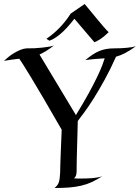

<svg xmlns="http://www.w3.org/2000/svg" viewBox="-42 -944 705 968"><path d="M473.1 -55.2Q445.8 -37.6 420.9 -26.1Q396 -14.6 368.2 -8.1Q340.3 -1.5 307.6 1.2Q274.9 3.9 232.9 3.9Q241.2 -2.9 246.3 -9.5Q251.5 -16.1 254.4 -24.7Q257.3 -33.2 258.8 -44.9Q260.3 -56.6 261.2 -73.2Q261.2 -87.4 262.2 -116.2Q263.2 -140.6 264.6 -182.6Q266.1 -224.6 269 -290Q215.8 -382.8 178.2 -446.8Q140.6 -510.7 115.5 -552.2Q90.3 -593.8 76.2 -616Q62 -638.2 55.2 -647.9Q41 -646.5 21.2 -643.8Q1.5 -641.1 -22 -637.2Q4.4 -661.6 25.4 -674.3Q46.4 -687 61.5 -692.9Q79.1 -699.7 92.8 -700.2Q110.4 -699.7 130.9 -700.7Q151.4 -701.7 170.9 -703.9Q190.4 -706.1 206.3 -708.7Q222.2 -711.4 230 -714.8Q209 -698.2 191.4 -687.5Q173.8 -676.8 157.2 -668.9L340.8 -363.8Q378.9 -425.8 405.3 -473.9Q431.6 -522 448.5 -557.4Q465.3 -592.8 473.9 -615.7Q482.4 -638.7 485.8 -649.9Q471.7 -648.9 446.5 -647.2Q421.4 -645.5 388.2 -641.1Q408.7 -657.7 425.5 -668.9Q442.4 -680.2 459.2 -687Q476.1 -693.8 494.1 -697Q512.2 -700.2 535.2 -700.2Q550.8 -700.2 567.1 -700.9Q583.5 -701.7 598.1 -703.1Q612.8 -704.6 624.5 -706.5Q636.2 -708.5 643.1 -710.9Q612.3 -688.5 588.6 -676.3Q564.9 -664.1 543 -658.2Q514.6 -594.7 485.6 -542Q456.5 -489.3 430.7 -448.2Q404.8 -407.2 383.5 -378.4Q362.3 -349.6 350.1 -334Q349.1 -290 348.1 -255.6Q347.2 -221.2 346.4 -194.8Q345.7 -168.5 345.2 -149.7Q344.7 -130.9 344.7 -117.7Q343.8 -87.4 344.2 -77.1Q344.2 -71.3 342.8 -65.4Q341.8 -60.1 338.9 -54.4Q335.9 -48.8 331.1 -44.9Q340.8 -43.9 349.9 -43.9Q358.9 -43.9 367.2 -43.9Q395.5 -43.9 415.8 -45.4Q436 -46.9 448.7 -49.3Q463.9 -51.8 473.1 -55.2ZM505.9 -781.7Q501 -777.8 495.4 -772.2Q489.7 -766.6 481.7 -760Q473.6 -753.4 462.2 -745.8Q450.7 -738.3 434.1 -731Q408.2 -761.2 381.8 -792.2Q355.5 -823.2 333 -849.6Q294.9 -799.8 262.7 -772.9Q230.5 -746.1 207 -738.8L191.9 -748.5Q228.5 -772.9 259.8 -805.7Q291 -838.4 314 -875L384.8 -923.8Q400.4 -905.3 417.5 -884.5Q434.6 -863.8 450.7 -844.2Q466.8 -824.7 481.2 -808.1Q495.6 -791.5 505.9 -781.7Z"/></svg>

Font: Quintessential
Style: Regular
Weight: 400
Designer: Astigmatic (AOETI)
Foundry: Astigmatic (AOETI)
Version: Version 1.000